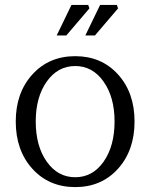

<svg xmlns="http://www.w3.org/2000/svg" viewBox="-20 -744 610 779"><path d="M444.8 -251Q444.8 -350.1 400.1 -413.1Q355.5 -476.1 285.2 -476.1Q214.4 -476.1 169.7 -413.1Q125 -350.1 125 -251Q125 -151.4 169.7 -88.1Q214.4 -24.9 285.2 -24.9Q356 -24.9 400.4 -88.1Q444.8 -151.4 444.8 -251ZM43.9 -251Q43.9 -367.7 111.3 -441.9Q178.7 -516.1 285.2 -516.1Q391.6 -516.1 458.7 -442.1Q525.9 -368.2 525.9 -251Q525.9 -133.8 458.7 -59.3Q391.6 15.1 285.2 15.1Q178.7 15.1 111.3 -59.3Q43.9 -133.8 43.9 -251ZM210 -600.1 270 -724.1H337.9L342.8 -710L249 -600.1ZM326.2 -600.1 386.2 -724.1H454.1L459 -710L365.2 -600.1Z"/></svg>

Font: LT Superior Serif
Style: Regular
Weight: 400
Designer: Daniel Lyons
Foundry: LyonsType
Version: Version 2.120;FEAKit 1.0